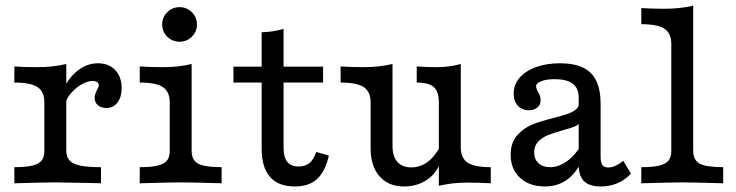

<svg xmlns="http://www.w3.org/2000/svg" viewBox="-20 -652 2617 683"><path d="M137.8 -115.3V-287.3Q137.8 -326 113.5 -342.1Q89.1 -358.3 31.1 -358.3V-415.6L60.8 -413.9Q78.6 -413.1 113.7 -413.1Q168.6 -413.1 215.8 -424.4V-115.9Q215.8 -93.9 227.3 -81.3Q238.7 -68.7 265.2 -63Q291.8 -57.3 339.2 -57.3V0L312.5 -0.8Q203.6 -3.2 177 -3.2Q143.3 -3.2 31.1 0V-57.3Q71.9 -57.3 95.1 -62.9Q118.2 -68.5 128 -80.7Q137.8 -92.8 137.8 -115.3ZM316.6 -304Q316.6 -311.3 319.3 -318.6Q322 -325.9 325.1 -332.4Q327.5 -336.5 329.5 -340.9Q331.4 -345.4 331.4 -349.4Q331.4 -356 325.5 -360Q319.6 -364 309.3 -364Q291.9 -364 270.5 -351.9Q249.1 -339.8 232.8 -320.9Q216.5 -302 212.5 -282L207.9 -341.2Q231.2 -383.4 262.1 -405.1Q293 -426.9 329.2 -426.9Q367.1 -426.9 389.9 -402.6Q412.8 -378.4 412.8 -338.5Q412.8 -306.9 397.9 -287.3Q383 -267.8 358.2 -267.8Q339.4 -267.8 328 -278Q316.6 -288.3 316.6 -304Z M583.8 -115.3V-287.3Q583.8 -325.9 559.5 -342.1Q535.2 -358.3 477.1 -358.3V-415.6Q518 -413.1 558.8 -413.1Q617.2 -413.1 661.7 -424.4V-115.3Q661.7 -82.3 684.9 -69.8Q708.1 -57.3 768.4 -57.3V0Q656 -3.2 623 -3.2Q590 -3.2 477.1 0V-57.3Q517.8 -57.3 541 -62.9Q564.1 -68.5 573.9 -80.6Q583.8 -92.7 583.8 -115.3ZM556.9 -565Q556.9 -590.7 575.1 -608.6Q593.2 -626.5 618.8 -626.5Q644.3 -626.5 662.5 -608.6Q680.7 -590.7 680.7 -565Q680.7 -539.4 662.5 -521.5Q644.3 -503.6 618.8 -503.6Q593.2 -503.6 575.1 -521.4Q556.9 -539.3 556.9 -565Z M910.8 -123.1V-358.4H810.4V-414.8H910.8V-537.3Q950.7 -538.1 988.7 -549.2V-414.8H1129.3V-358.4H988.7V-125.8Q988.7 -92.4 1002 -76Q1015.3 -59.7 1042 -59.7Q1066.1 -59.7 1081 -72Q1095.9 -84.4 1104.9 -111.6L1149.9 -98.3Q1136.4 -41 1107.6 -14.9Q1078.8 11.3 1028.9 11.3Q970.3 11.3 940.5 -22.6Q910.8 -56.4 910.8 -123.1Z M1298.4 -125V-287.3Q1298.4 -326 1274 -342.1Q1249.7 -358.3 1191.7 -358.3V-415.6Q1232.3 -413.1 1273.8 -413.1Q1328.9 -413.1 1376.3 -424.4V-132Q1376.3 -95.5 1393.7 -76.1Q1411.1 -56.6 1443.5 -56.6Q1475.5 -56.6 1501.6 -76.3Q1527.6 -95.9 1549 -136.5L1546.1 -72.8Q1531.3 -33.4 1496.9 -11.1Q1462.5 11.3 1417.4 11.3Q1361.5 11.3 1329.9 -25Q1298.4 -61.2 1298.4 -125ZM1462.4 -358.3V-415.6Q1497.8 -413.1 1532 -413.1Q1579.4 -413.1 1619.1 -424.4V-128.2Q1619.1 -89.6 1643.4 -73.4Q1667.8 -57.3 1725.8 -57.3V0Q1686 -2.4 1643.7 -2.4Q1588.6 -2.4 1541.1 8.9V-287.7Q1541.1 -326.2 1523.2 -342.2Q1505.2 -358.3 1462.4 -358.3Z M2038.6 -66.5V-305Q2038.6 -338.1 2017.4 -354.2Q1996.1 -370.4 1952.8 -370.4Q1923.7 -370.4 1905.4 -363.2Q1887 -355.9 1887 -344.6Q1887 -341.2 1889.1 -335.8Q1891.1 -330.4 1893.5 -325.4Q1898.2 -318.1 1900.7 -310.8Q1903.1 -303.6 1903.1 -295.6Q1903.1 -279.4 1891.7 -269.6Q1880.2 -259.8 1861 -259.8Q1836.9 -259.8 1822 -276Q1807.2 -292.2 1807.2 -319.1Q1807.2 -350.7 1828 -375.1Q1848.8 -399.4 1886.3 -413.1Q1923.8 -426.9 1972 -426.9Q2022.1 -426.9 2054.2 -411.4Q2086.2 -395.8 2101.4 -363.9Q2116.6 -332 2116.6 -281.4V-93.7Q2116.6 -73.6 2123 -64.9Q2129.4 -56.2 2143.2 -56.2Q2154.4 -56.2 2166 -60.8Q2177.7 -65.4 2190.1 -74.6L2197 -80L2224.6 -34Q2202.2 -11.1 2175.5 0.1Q2148.7 11.3 2116.8 11.3Q2076.4 11.3 2057.5 -7.5Q2038.6 -26.3 2038.6 -66.5ZM1796.6 -101.5Q1796.6 -143.9 1819.3 -170.1Q1842.1 -196.2 1873.2 -208.9Q1904.4 -221.5 1952.5 -233.2Q1984.1 -241.6 2000.8 -247.5Q2017.4 -253.4 2028.4 -262.2Q2039.5 -271 2039.5 -284.3L2044.2 -218.6Q2038.8 -208 2024.6 -202.1Q2010.5 -196.3 1980.1 -188Q1948.3 -179 1928.5 -171Q1908.8 -163 1894.5 -148.2Q1880.2 -133.5 1880.2 -109.8Q1880.2 -85.9 1895.5 -71.6Q1910.8 -57.3 1936.8 -57.3Q1967.1 -57.3 1996.5 -78.3Q2025.8 -99.3 2049.9 -138.6L2049.3 -78.1Q2026.7 -32.6 1994.1 -10.6Q1961.5 11.3 1917.9 11.3Q1863.1 11.3 1829.9 -19.5Q1796.6 -50.3 1796.6 -101.5Z M2368 -115.3V-495Q2368 -533.6 2343.7 -549.8Q2319.4 -566 2261.3 -566V-623.3Q2302.2 -620.8 2342.9 -620.8Q2401.4 -620.8 2445.9 -632.1V-115.3Q2445.9 -82.3 2469.1 -69.8Q2492.2 -57.3 2552.6 -57.3V0Q2440.2 -3.2 2407.2 -3.2Q2374.2 -3.2 2261.3 0V-57.3Q2302 -57.3 2325.1 -62.9Q2348.3 -68.5 2358.1 -80.6Q2368 -92.7 2368 -115.3Z"/></svg>

Font: Playfair Micro SmCond SmLight
Style: Regular
Weight: 360
Width: 4
Designer: Claus Eggers Sørensen
Foundry: Claus Eggers Sørensen
Version: Version 2.100;Glyphs 3.2 (3219)